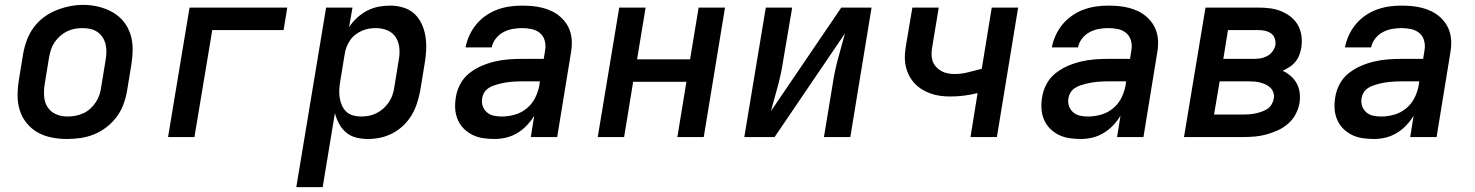

<svg xmlns="http://www.w3.org/2000/svg" viewBox="-20 -561 6040 786"><path d="M254 8Q223 8 192 2Q161 -4 135 -18.5Q109 -33 90 -56Q71 -79 61.5 -108Q52 -137 52 -168.5Q52 -200 57 -232L75 -342Q80 -370 90 -397Q100 -424 117.5 -448Q135 -472 159 -490Q183 -508 210.5 -519Q238 -530 265.5 -535.5Q293 -541 321 -541Q353 -541 383.5 -533.5Q414 -526 440 -511.5Q466 -497 485 -474Q504 -451 513.5 -422Q523 -393 523 -361.5Q523 -330 518 -298L500 -188Q495 -160 485 -133Q475 -106 457.5 -82.5Q440 -59 416 -40.5Q392 -22 365 -11Q338 0 310 4Q282 8 254 8ZM256 -84Q273 -84 289 -87Q305 -90 320.5 -97Q336 -104 349 -115.5Q362 -127 371.5 -141.5Q381 -156 386.5 -171.5Q392 -187 394 -203L412 -313Q415 -330 415.5 -346.5Q416 -363 412.5 -378.5Q409 -394 400.5 -407.5Q392 -421 379 -430Q366 -439 350 -442.5Q334 -446 317 -446Q301 -446 285 -443Q269 -440 254 -432.5Q239 -425 226 -413.5Q213 -402 203.5 -388Q194 -374 189 -358.5Q184 -343 181 -327L163 -217Q159 -192 160.5 -167.5Q162 -143 174.5 -123Q187 -103 209 -93.5Q231 -84 256 -84Z M668 0 756 -530H1156L1141 -438H849L776 0Z M1193 205 1315 -530H1423L1409 -450Q1423 -471 1442 -488.5Q1461 -506 1483.5 -517.5Q1506 -529 1529.5 -533.5Q1553 -538 1577 -538Q1605 -538 1631.5 -530Q1658 -522 1677 -504Q1696 -486 1707 -461.5Q1718 -437 1722 -410Q1726 -383 1724.5 -354.5Q1723 -326 1718 -298L1700 -188Q1695 -163 1687 -138Q1679 -113 1665 -89.5Q1651 -66 1631 -47Q1611 -28 1587 -15.5Q1563 -3 1537.5 2.5Q1512 8 1486 8Q1461 8 1437.5 2Q1414 -4 1396.5 -19Q1379 -34 1368 -54.5Q1357 -75 1351 -98L1301 205ZM1458 -84Q1474 -84 1490 -87Q1506 -90 1521 -97.5Q1536 -105 1549 -116.5Q1562 -128 1571.5 -142Q1581 -156 1586.5 -171.5Q1592 -187 1594 -203L1612 -313Q1617 -338 1615 -362.5Q1613 -387 1601 -407Q1589 -427 1566.5 -436.5Q1544 -446 1519 -446Q1504 -446 1489.5 -443.5Q1475 -441 1460.5 -434.5Q1446 -428 1433.5 -418Q1421 -408 1412.5 -395Q1404 -382 1398.5 -368Q1393 -354 1391 -339L1373 -229Q1370 -212 1369 -195Q1368 -178 1370.5 -161.5Q1373 -145 1379.5 -130Q1386 -115 1397.5 -104Q1409 -93 1425 -88.5Q1441 -84 1458 -84Z M2004 8Q1981 8 1957.5 4.5Q1934 1 1914 -9Q1894 -19 1878.5 -34.5Q1863 -50 1854 -71Q1845 -92 1843.5 -115.5Q1842 -139 1846 -162Q1850 -190 1864 -216.5Q1878 -243 1901.5 -261.5Q1925 -280 1952 -291.5Q1979 -303 2007 -309.5Q2035 -316 2063 -318Q2091 -320 2118 -320H2206L2212 -358Q2215 -377 2209.5 -396Q2204 -415 2189.5 -426.5Q2175 -438 2156 -442Q2137 -446 2117 -446Q2098 -446 2078.5 -442.5Q2059 -439 2041 -429.5Q2023 -420 2010 -403.5Q1997 -387 1993 -367H1886Q1891 -393 1902 -417Q1913 -441 1930 -461.5Q1947 -482 1969.5 -497.5Q1992 -513 2017 -522Q2042 -531 2067 -534.5Q2092 -538 2117 -538Q2139 -538 2160 -536Q2181 -534 2201 -529Q2221 -524 2239.5 -515Q2258 -506 2273 -493Q2288 -480 2299 -463.5Q2310 -447 2315.5 -427Q2321 -407 2321 -385.5Q2321 -364 2317 -343L2261 0H2153L2167 -87Q2154 -66 2136.5 -47.5Q2119 -29 2097 -16Q2075 -3 2051.5 2.5Q2028 8 2004 8Q2004 8 2004 8Q2004 8 2004 8ZM2034 -84Q2060 -84 2087 -91.5Q2114 -99 2136 -117Q2158 -135 2170.5 -160Q2183 -185 2188 -212L2190 -228H2118Q2107 -228 2095 -227.5Q2083 -227 2071.5 -226Q2060 -225 2048.5 -223Q2037 -221 2025 -218Q2013 -215 2001.5 -211Q1990 -207 1979.5 -200Q1969 -193 1962.5 -182.5Q1956 -172 1954 -160Q1951 -143 1956 -127.5Q1961 -112 1973 -101.5Q1985 -91 2001 -87.5Q2017 -84 2034 -84Z M2427 0 2515 -530H2623L2588 -318H2805L2840 -530H2948L2861 0H2753L2790 -226H2572L2535 0Z M3027 0 3115 -530H3223L3187 -318Q3183 -291 3177.5 -264.5Q3172 -238 3165 -211.5Q3158 -185 3150.5 -159Q3143 -133 3136 -106L3424 -530H3548L3461 0H3353L3388 -212Q3392 -239 3397.5 -265.5Q3403 -292 3410 -318.5Q3417 -345 3424.5 -371Q3432 -397 3439 -424L3151 0Z M3953 0 3982 -180Q3955 -173 3926.5 -169.5Q3898 -166 3870 -166Q3848 -166 3827 -169Q3806 -172 3786 -179.5Q3766 -187 3749 -198.5Q3732 -210 3719 -225.5Q3706 -241 3697.5 -260.5Q3689 -280 3686 -301Q3683 -322 3685 -344Q3687 -366 3691 -388L3715 -530H3823L3797 -373Q3794 -358 3793.5 -343Q3793 -328 3797 -314Q3801 -300 3810.5 -289Q3820 -278 3832 -271Q3844 -264 3858.5 -261Q3873 -258 3888 -258Q3916 -258 3943 -265Q3970 -272 3998 -279H3999L4040 -530H4148L4061 0Z M4404 8Q4381 8 4357.5 4.5Q4334 1 4314 -9Q4294 -19 4278.5 -34.5Q4263 -50 4254 -71Q4245 -92 4243.5 -115.5Q4242 -139 4246 -162Q4250 -190 4264 -216.5Q4278 -243 4301.5 -261.5Q4325 -280 4352 -291.5Q4379 -303 4407 -309.5Q4435 -316 4463 -318Q4491 -320 4518 -320H4606L4612 -358Q4615 -377 4609.5 -396Q4604 -415 4589.5 -426.5Q4575 -438 4556 -442Q4537 -446 4517 -446Q4498 -446 4478.5 -442.5Q4459 -439 4441 -429.5Q4423 -420 4410 -403.5Q4397 -387 4393 -367H4286Q4291 -393 4302 -417Q4313 -441 4330 -461.5Q4347 -482 4369.5 -497.5Q4392 -513 4417 -522Q4442 -531 4467 -534.5Q4492 -538 4517 -538Q4539 -538 4560 -536Q4581 -534 4601 -529Q4621 -524 4639.5 -515Q4658 -506 4673 -493Q4688 -480 4699 -463.5Q4710 -447 4715.5 -427Q4721 -407 4721 -385.5Q4721 -364 4717 -343L4661 0H4553L4567 -87Q4554 -66 4536.5 -47.5Q4519 -29 4497 -16Q4475 -3 4451.5 2.5Q4428 8 4404 8Q4404 8 4404 8Q4404 8 4404 8ZM4434 -84Q4460 -84 4487 -91.5Q4514 -99 4536 -117Q4558 -135 4570.5 -160Q4583 -185 4588 -212L4590 -228H4518Q4507 -228 4495 -227.5Q4483 -227 4471.5 -226Q4460 -225 4448.5 -223Q4437 -221 4425 -218Q4413 -215 4401.5 -211Q4390 -207 4379.5 -200Q4369 -193 4362.5 -182.5Q4356 -172 4354 -160Q4351 -143 4356 -127.5Q4361 -112 4373 -101.5Q4385 -91 4401 -87.5Q4417 -84 4434 -84Z M4827 0 4915 -530H5130Q5155 -530 5179 -527Q5203 -524 5225 -515Q5247 -506 5265 -491.5Q5283 -477 5294 -457Q5305 -437 5308 -412.5Q5311 -388 5307 -364Q5304 -349 5298.5 -334.5Q5293 -320 5282.5 -307.5Q5272 -295 5258.5 -286.5Q5245 -278 5231 -271Q5249 -263 5264 -250Q5279 -237 5288.5 -219.5Q5298 -202 5300.5 -181.5Q5303 -161 5300 -140Q5296 -116 5284 -93.5Q5272 -71 5253 -54.5Q5234 -38 5211 -27.5Q5188 -17 5164 -10.5Q5140 -4 5116.5 -2Q5093 0 5069 0ZM4988 -320H5111Q5125 -320 5139 -322Q5153 -324 5166.5 -331Q5180 -338 5189 -350Q5198 -362 5201 -376Q5203 -390 5198.5 -403.5Q5194 -417 5183 -424.5Q5172 -432 5158.5 -435Q5145 -438 5130 -438H5007ZM4950 -92H5069Q5082 -92 5094 -93Q5106 -94 5118.5 -96.5Q5131 -99 5143 -103Q5155 -107 5166.5 -114Q5178 -121 5185 -132.5Q5192 -144 5194 -156Q5197 -168 5193.5 -180Q5190 -192 5182 -200.5Q5174 -209 5163.5 -214Q5153 -219 5141 -222.5Q5129 -226 5116.5 -227Q5104 -228 5092 -228H4973Z M5604 8Q5581 8 5557.5 4.5Q5534 1 5514 -9Q5494 -19 5478.5 -34.5Q5463 -50 5454 -71Q5445 -92 5443.5 -115.5Q5442 -139 5446 -162Q5450 -190 5464 -216.5Q5478 -243 5501.5 -261.5Q5525 -280 5552 -291.5Q5579 -303 5607 -309.5Q5635 -316 5663 -318Q5691 -320 5718 -320H5806L5812 -358Q5815 -377 5809.5 -396Q5804 -415 5789.5 -426.5Q5775 -438 5756 -442Q5737 -446 5717 -446Q5698 -446 5678.5 -442.5Q5659 -439 5641 -429.5Q5623 -420 5610 -403.5Q5597 -387 5593 -367H5486Q5491 -393 5502 -417Q5513 -441 5530 -461.5Q5547 -482 5569.5 -497.5Q5592 -513 5617 -522Q5642 -531 5667 -534.5Q5692 -538 5717 -538Q5739 -538 5760 -536Q5781 -534 5801 -529Q5821 -524 5839.5 -515Q5858 -506 5873 -493Q5888 -480 5899 -463.5Q5910 -447 5915.5 -427Q5921 -407 5921 -385.5Q5921 -364 5917 -343L5861 0H5753L5767 -87Q5754 -66 5736.5 -47.5Q5719 -29 5697 -16Q5675 -3 5651.5 2.5Q5628 8 5604 8Q5604 8 5604 8Q5604 8 5604 8ZM5634 -84Q5660 -84 5687 -91.5Q5714 -99 5736 -117Q5758 -135 5770.5 -160Q5783 -185 5788 -212L5790 -228H5718Q5707 -228 5695 -227.5Q5683 -227 5671.5 -226Q5660 -225 5648.5 -223Q5637 -221 5625 -218Q5613 -215 5601.5 -211Q5590 -207 5579.5 -200Q5569 -193 5562.5 -182.5Q5556 -172 5554 -160Q5551 -143 5556 -127.5Q5561 -112 5573 -101.5Q5585 -91 5601 -87.5Q5617 -84 5634 -84Z"/></svg>

Font: Iosevka Curly SmBdExObl
Style: Regular
Weight: 600
Width: 7
Italic angle: -9°
Monospace: yes
Designer: Belleve Invis
Foundry: Belleve Invis
Version: Version 11.1.0; ttfautohint (v1.8.3)